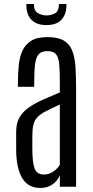

<svg xmlns="http://www.w3.org/2000/svg" viewBox="-20 -925 460 951"><path d="M179.2 5.9Q118.7 5.9 89.4 -43.9Q60.1 -93.8 60.1 -185.1V-272.5Q60.1 -314.5 76.4 -343Q92.8 -371.6 122.3 -392.3Q151.9 -413.1 191.2 -430.7Q230.5 -448.2 276.4 -467.3V-519Q276.4 -572.8 273.4 -606.4Q270.5 -640.1 257.6 -656Q244.6 -671.9 214.8 -671.9Q185.5 -671.9 171.6 -656.2Q157.7 -640.6 153.6 -606.2Q149.4 -571.8 149.4 -515.1V-495.1H68.8V-515.1Q68.8 -560.1 72.8 -600.8Q76.7 -641.6 90.8 -673.1Q105 -704.6 134.3 -722.9Q163.6 -741.2 215.3 -741.2Q266.6 -741.2 295.4 -724.4Q324.2 -707.5 337.4 -674.8Q350.6 -642.1 353.8 -593.8Q356.9 -545.4 356.9 -482.4V0H276.4V-57.1Q272.9 -46.9 261.5 -31.7Q250 -16.6 229.5 -5.4Q209 5.9 179.2 5.9ZM196.8 -60.5Q224.6 -60.5 246.6 -77.1Q268.6 -93.8 276.4 -108.9V-407.2Q232.9 -387.7 206.1 -373.5Q179.2 -359.4 165 -344.2Q150.9 -329.1 145.5 -307.4Q140.1 -285.6 140.1 -251.5V-190.4Q140.1 -120.6 151.4 -90.6Q162.6 -60.5 196.8 -60.5ZM209.5 -800.8Q161.1 -800.8 136 -826.7Q110.8 -852.5 110.8 -897.9V-905.3H147.9Q147.9 -871.1 167.7 -859.9Q187.5 -848.6 210.4 -848.6Q232.9 -848.6 252.4 -859.1Q272 -869.6 272 -905.3H309.1V-898.9Q309.1 -854.5 284.7 -827.6Q260.3 -800.8 209.5 -800.8Z"/></svg>

Font: Antonio ExtraLight
Style: Regular
Weight: 250
Designer: Vernon Adams
Foundry: Vernon Adams
Version: Version 1.002